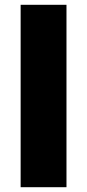

<svg xmlns="http://www.w3.org/2000/svg" viewBox="-20 -780 363 800"><path d="M257 0H66V-760H257Z"/></svg>

Font: Noto Sans Thaana Black
Style: Regular
Weight: 900
Designer: David Williams
Foundry: Google Inc.
Version: Version 3.001; ttfautohint (v1.8.4.7-5d5b)